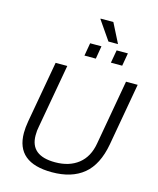

<svg xmlns="http://www.w3.org/2000/svg" viewBox="-148 -1144 1032 1257"><g transform="rotate(15 367.5 -515.0)"><path d="M462.9 -910.2 374 -1039.1 375 -1042H460.9L527.8 -910.2ZM335 -780.8 350.1 -868.2H426.8L412.1 -780.8ZM514.2 -780.8 529.8 -868.2H606L590.8 -780.8ZM326.2 12.2Q83 12.2 83 -189.9Q83 -225.6 90.8 -270L165 -686H244.1L167 -253.9Q161.1 -228 161.1 -193.8Q161.1 -56.2 329.1 -56.2Q424.8 -56.2 486.3 -104.5Q547.9 -152.8 564 -246.1L642.1 -686H721.2L646 -262.2Q620.1 -119.6 540 -53.7Q460 12.2 326.2 12.2Z"/></g></svg>

Font: Archivo Light
Style: Italic
Weight: 300
Italic angle: -10°
Designer: Hector Gatti
Foundry: Omnibus-Type
Version: Version 2.001